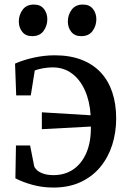

<svg xmlns="http://www.w3.org/2000/svg" viewBox="-20 -811 562 842"><path d="M214 11.5Q165.5 11.5 122.2 -0.5Q79 -12.5 47.5 -29L50 -173H112L130 -82Q132 -74.5 141.8 -65.2Q151.5 -56 170 -49.5Q188.5 -43 215 -43Q264.5 -43 301.5 -68.2Q338.5 -93.5 359 -141.2Q379.5 -189 378.5 -256L163.5 -244.5V-318.5L377.5 -305.5Q373.5 -368 352.2 -415.2Q331 -462.5 295 -489Q259 -515.5 211 -515.5Q190 -515.5 168 -511.5Q146 -507.5 132.5 -502L115 -392.5H51L46 -532Q83 -548.5 129.2 -558.5Q175.5 -568.5 220 -568.5Q286.5 -568.5 336.8 -549.2Q387 -530 421 -494Q455 -458 472.2 -406.8Q489.5 -355.5 489.5 -291.5Q489.5 -230 472 -175.2Q454.5 -120.5 419.8 -78.5Q385 -36.5 333.5 -12.5Q282 11.5 214 11.5ZM120.5 -652.5Q92.5 -652.5 77.5 -671.5Q62.5 -690.5 62.5 -716.5Q62.5 -745.5 79.2 -768.2Q96 -791 128 -791H129Q157.5 -791 172.5 -772Q187.5 -753 187.5 -726.5Q187.5 -698 171 -675.2Q154.5 -652.5 121.5 -652.5ZM335.5 -652.5Q307.5 -652.5 292.5 -671.5Q277.5 -690.5 277.5 -716.5Q277.5 -745.5 294.2 -768.2Q311 -791 343 -791H344Q372.5 -791 387.5 -772Q402.5 -753 402.5 -726.5Q402.5 -698 386 -675.2Q369.5 -652.5 336.5 -652.5Z"/></svg>

Font: Merriweather 20pt
Style: Regular
Weight: 400
Version: Version 2.100